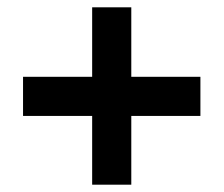

<svg xmlns="http://www.w3.org/2000/svg" viewBox="-20 -616 612 525"><path d="M339 -406H528V-299H339V-111H232V-299H43V-406H232V-596H339Z"/></svg>

Font: Noto Sans Hebrew
Style: Bold
Weight: 700
Designer: Monotype Design Team
Foundry: Monotype Imaging Inc.
Version: Version 2.003